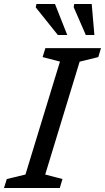

<svg xmlns="http://www.w3.org/2000/svg" viewBox="-40 -942 526 962"><path d="M260.5 -633.5 173.5 -656 187.5 -701H466L452.5 -656L359 -633L186.5 -67.5L273 -45L259.5 0H-20L-6 -45L87.5 -67.5ZM297 -766.5H250L139 -905L142.5 -922H235.5ZM433 -766.5H390L329 -906.5L332 -922H419.5Z"/></svg>

Font: Newsreader 8pt
Style: Italic
Weight: 400
Italic angle: -17°
Version: Version 1.003